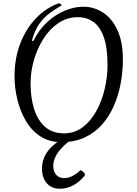

<svg xmlns="http://www.w3.org/2000/svg" viewBox="-20 -845 841 1175"><path d="M356 25Q281 25 226.5 -11Q172 -47 137.5 -106.5Q103 -166 86 -237Q69 -308 69 -378Q69 -489 104.5 -580Q140 -671 201.5 -734.5Q263 -798 340 -825Q346 -824 351 -820.5Q356 -817 357 -812Q317 -789 281.5 -762.5Q246 -736 219 -697Q192 -658 175 -596L184 -594Q218 -663 268.5 -709.5Q319 -756 377.5 -780Q436 -804 490 -804Q554 -804 609 -769Q664 -734 698 -662Q732 -590 732 -480Q732 -409 719 -337Q706 -265 678 -200Q650 -135 606 -84.5Q562 -34 500 -4.5Q438 25 356 25ZM371 -29Q436 -29 485.5 -66Q535 -103 569 -164.5Q603 -226 620.5 -300Q638 -374 638 -447Q638 -557 614 -621Q590 -685 549.5 -712.5Q509 -740 458 -740Q391 -740 337 -703.5Q283 -667 245 -606.5Q207 -546 187 -475Q167 -404 167 -335Q167 -250 188 -180.5Q209 -111 254.5 -70Q300 -29 371 -29ZM472 196Q500 208 500 228Q433 310 346 310Q296 310 266.5 276.5Q237 243 237 187Q237 58 407 -18L429 0Q306 86 306 170Q306 205 324 225Q342 245 373 245Q398 245 424.5 231.5Q451 218 472 196Z"/></svg>

Font: Merienda Light
Style: Regular
Weight: 300
Designer: Eduardo Rodriguez Tunni
Foundry: Eduardo Rodriguez Tunni
Version: Version 2.001; ttfautohint (v1.8.4.7-5d5b)